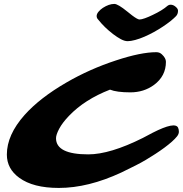

<svg xmlns="http://www.w3.org/2000/svg" viewBox="-20 -927 923 969"><path d="M550.8 -754.9Q507.3 -788.1 475.1 -828.6Q467.8 -835.9 467.8 -846.2Q467.8 -856.4 476.8 -867.4Q485.8 -878.4 499 -887.2Q529.8 -907.2 557.1 -907.2Q575.2 -907.2 623 -868.2L647 -849.1Q674.3 -828.6 684.1 -828.6Q693.8 -828.6 711.7 -835Q729.5 -841.3 750.5 -851.6Q799.3 -874.5 825.7 -897.9Q832.5 -903.3 840.3 -903.3Q848.1 -903.3 854.7 -900.4Q861.3 -897.5 866.7 -892.6Q878.4 -882.8 878.4 -873Q878.4 -856 868.4 -845.5Q858.4 -835 841.1 -821Q823.7 -807.1 802.5 -793Q781.2 -778.8 757.3 -765.6Q733.4 -752.4 709.2 -741.9Q685.1 -731.4 662.4 -725.3Q639.6 -719.2 624.3 -719.2Q608.9 -719.2 590.1 -729.2Q571.3 -739.3 550.8 -754.9ZM262.7 -229.5Q262.7 -147.9 425.3 -147.9Q535.2 -147.9 701.2 -231L751 -257.3Q864.3 -314.9 878.9 -282.2Q882.8 -273.4 882.8 -262Q882.8 -250.5 873.3 -238.5Q863.8 -226.6 847.7 -212.2Q831.5 -197.8 810.1 -181.9Q788.6 -166 764.6 -150.4L716.8 -120.6Q692.4 -106 664.1 -91.8L592.8 -56.6Q425.3 21.5 276.9 21.5Q147 21.5 77.1 -29.8Q14.6 -75.2 14.6 -147Q14.6 -246.1 104 -346.7Q181.2 -433.1 315.4 -510.7Q432.6 -578.6 565.4 -622.1Q690.9 -663.6 769 -663.6Q785.6 -663.6 796.9 -652.8Q817.4 -633.8 817.4 -615.2Q817.4 -543 757.3 -498.5Q706.1 -460.9 637.7 -460.9Q569.3 -460.9 535.2 -474.6Q407.7 -425.3 328.1 -342.3Q294.9 -307.6 278.8 -277.3Q262.7 -247.1 262.7 -229.5Z"/></svg>

Font: Sarina
Style: Regular
Weight: 400
Designer: James Grieshaber
Foundry: James Grieshaber
Version: Version 1.001